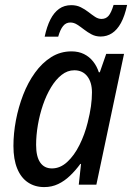

<svg xmlns="http://www.w3.org/2000/svg" viewBox="-20 -759 542 789"><path d="M161.6 9.8Q123.5 9.8 95 -9.3Q66.4 -28.3 50.8 -66.2Q35.2 -104 35.2 -159.2Q35.2 -210.4 45.4 -264.6Q55.7 -318.8 75.2 -369.4Q94.7 -419.9 123.8 -460.2Q152.8 -500.5 190.4 -524.2Q228 -547.9 273.9 -547.9Q302.7 -547.9 325 -536.9Q347.2 -525.9 362.5 -506.6Q377.9 -487.3 386.2 -461.9H390.1L416.5 -537.6H489.7L376 0H303.7L313 -85.4H310.1Q290.5 -58.6 267.8 -36.9Q245.1 -15.1 219 -2.7Q192.9 9.8 161.6 9.8ZM193.4 -66.9Q227.5 -66.9 256.3 -93.5Q285.2 -120.1 306.6 -163.1Q328.1 -206.1 340.3 -255.4Q349.6 -292.5 353.8 -322.5Q357.9 -352.5 357.9 -379.4Q357.9 -420.9 338.6 -445.6Q319.3 -470.2 285.2 -470.2Q257.3 -470.2 233.2 -451.2Q209 -432.1 189.7 -400.1Q170.4 -368.2 156.7 -328.4Q143.1 -288.6 135.7 -245.8Q128.4 -203.1 128.4 -163.6Q128.4 -115.2 145.3 -91.1Q162.1 -66.9 193.4 -66.9ZM163.6 -608.4Q172.4 -649.9 187 -678.7Q201.7 -707.5 222.9 -722.7Q244.1 -737.8 272.9 -737.8Q294.9 -737.8 312 -729.2Q329.1 -720.7 343.5 -709.5Q357.9 -698.2 370.8 -689.7Q383.8 -681.2 397 -681.2Q415 -681.2 426 -693.8Q437 -706.5 446.8 -738.8H502.4Q492.7 -693.4 477.1 -664.8Q461.4 -636.2 440.4 -622.6Q419.4 -608.9 393.6 -608.9Q373 -608.9 356.4 -617.7Q339.8 -626.5 325.4 -637.7Q311 -648.9 297.4 -657.7Q283.7 -666.5 269 -666.5Q251 -666.5 239.3 -652.1Q227.5 -637.7 219.2 -608.4Z"/></svg>

Font: Open Sans SemiCondensed Medium
Style: Italic
Weight: 500
Width: 4
Italic angle: -12°
Designer: Monotype Design Team
Foundry: Monotype Imaging Inc.
Version: Version 3.000